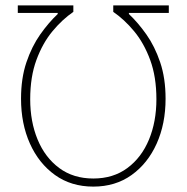

<svg xmlns="http://www.w3.org/2000/svg" viewBox="-20 -680 692 712"><path d="M606 -660V-632H458V-628Q492 -596 523 -552Q554 -508 574 -449Q594 -390 594 -314Q594 -221 561 -147.5Q528 -74 468 -31Q408 12 326 12Q244 12 184 -31Q124 -74 91 -147.5Q58 -221 58 -314Q58 -390 78 -449Q98 -508 129 -552Q160 -596 194 -628V-632H46V-660H252V-636Q211 -608 174.5 -564Q138 -520 115 -457.5Q92 -395 92 -312Q92 -229 119.5 -162.5Q147 -96 199.5 -57Q252 -18 326 -18Q400 -18 452.5 -57Q505 -96 532.5 -162.5Q560 -229 560 -312Q560 -395 537 -457.5Q514 -520 477.5 -564Q441 -608 400 -636V-660Z"/></svg>

Font: Source Sans 3 ExtraLight ExtraLight
Style: Regular
Weight: 250
Version: Version 3.052;hotconv 1.1.0;makeotfexe 2.6.0